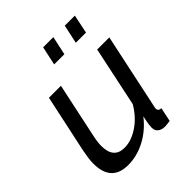

<svg xmlns="http://www.w3.org/2000/svg" viewBox="-204 -850 985 985"><g transform="rotate(-45 288.5 -358.0)"><path d="M155 10Q33 10 33 -122Q33 -141 36 -162.5Q39 -184 44 -209L111 -522H198L135 -226Q126 -186 126 -157Q126 -66 204 -66Q254 -66 305.5 -100.5Q357 -135 392 -195L461 -522H549L461 -108Q460 -104 459.5 -101Q459 -98 459 -95Q459 -77 481 -76L465 0Q454 1 445.5 2.5Q437 4 430 4Q403 4 389 -8Q375 -20 375 -40Q375 -49 377 -64.5Q379 -80 386 -112Q341 -54 280 -22Q219 10 155 10ZM251 -624 273 -726H347L325 -624ZM408 -624 430 -726H503L482 -624Z"/></g></svg>

Font: Raleway Medium
Style: Italic
Weight: 500
Italic angle: -12°
Designer: Matt McInerney, Pablo Impallari, Rodrigo Fuenzalida
Foundry: Matt McInerney, Pablo Impallari, Rodrigo Fuenzalida
Version: Version 4.026